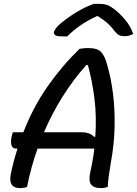

<svg xmlns="http://www.w3.org/2000/svg" viewBox="-20 -957 705 987"><path d="M119 4Q103 10 83 10Q22 10 35 -60Q49 -128 70 -193H63Q43 -193 38.5 -212.5Q34 -232 41 -260L46 -277H100Q151 -408 225.5 -514Q300 -620 389 -706Q400 -708 410.5 -709Q421 -710 433 -710Q482 -710 501 -688.5Q520 -667 532 -620Q551 -555 561 -474.5Q571 -394 569 -304Q567 -214 550 -122Q543 -81 539 -51.5Q535 -22 534 4Q525 7 516.5 8.5Q508 10 497 10Q464 10 449 -7.5Q434 -25 444 -72Q458 -133 465 -193H173Q138 -94 119 4ZM463 -254H470Q477 -359 465.5 -450.5Q454 -542 432 -622L424 -623Q356 -547 301 -459Q246 -371 206 -277H399Q422 -277 437.5 -271Q453 -265 463 -254ZM462 -937H494Q513 -937 528 -932.5Q543 -928 566 -911Q595 -889 622.5 -856.5Q650 -824 665 -783Q654 -777 644 -774Q634 -771 620 -771Q604 -771 593 -776Q582 -781 571 -795Q556 -816 535.5 -835Q515 -854 483 -874H478Q424 -849 387 -822Q350 -795 326 -770H300Q273 -770 264.5 -776Q256 -782 257 -792Q259 -800 268 -812.5Q277 -825 297 -841Q333 -870 375 -895.5Q417 -921 462 -937Z"/></svg>

Font: Recursive Sn Csl St
Style: Italic
Weight: 400
Italic angle: -15°
Version: Version 1.079;hotconv 1.0.112;makeotfexe 2.5.65598; ttfautoh